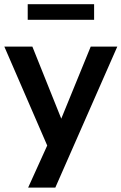

<svg xmlns="http://www.w3.org/2000/svg" viewBox="-24 -696 565 893"><path d="M106.9 176.5H233.3L521.6 -479.4H398L246.1 -107.8H275.5L126.5 -479.4H-3.9L206.9 6.9V-44.1ZM104.9 -603.9H413.7V-676.5H104.9Z"/></svg>

Font: LL Pando Sans
Style: Bold
Weight: 700
Designer: Joshua Smith
Foundry: Joshua Smith
Version: Version 1.000;Glyphs 3.2.1 (3258)